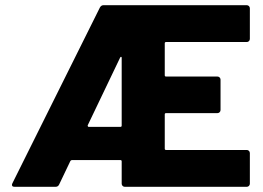

<svg xmlns="http://www.w3.org/2000/svg" viewBox="-20 -720 1014 740"><path d="M943 -570Q943 -565 939.5 -561.5Q936 -558 931 -558H620Q615 -558 615 -553V-430Q615 -425 620 -425H818Q823 -425 826.5 -421.5Q830 -418 830 -413V-296Q830 -291 826.5 -287.5Q823 -284 818 -284H620Q615 -284 615 -279V-147Q615 -142 620 -142H931Q936 -142 939.5 -138.5Q943 -135 943 -130V-12Q943 -7 939.5 -3.5Q936 0 931 0H461Q456 0 452.5 -3.5Q449 -7 449 -12V-98Q449 -103 444 -103H257Q253 -103 251 -99L208 -9Q204 0 194 0H37Q30 0 28 -2.5Q26 -5 26 -7Q26 -10 28 -14L365 -691Q370 -700 379 -700H931Q936 -700 939.5 -696.5Q943 -693 943 -688ZM318 -237Q318 -236 318 -235Q318 -234 319 -232.5Q320 -231 322 -231H444Q449 -231 449 -236V-496Q449 -500 448 -500.5Q447 -501 446 -501Q445 -501 443 -498Z"/></svg>

Font: LinhAnh ExtBd
Style: Regular
Weight: 800
Designer: Jeremy Tribby
Foundry: Tribby Type
Version: Version 1.408